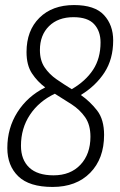

<svg xmlns="http://www.w3.org/2000/svg" viewBox="-20 -730 475 760"><path d="M188 10Q96 10 52.5 -32Q9 -74 9 -144Q9 -223 49 -286Q89 -349 159 -384Q128 -407 106.5 -439.5Q85 -472 85 -524Q85 -609 136 -659.5Q187 -710 273 -710Q355 -710 391.5 -670.5Q428 -631 428 -570Q428 -496 393.5 -443Q359 -390 300 -354Q337 -328 364.5 -292.5Q392 -257 392 -196Q392 -102 337 -46Q282 10 188 10ZM138 -532Q138 -491 156.5 -463.5Q175 -436 204 -416Q233 -396 264 -377Q319 -409 348.5 -454Q378 -499 378 -562Q378 -607 352.5 -634.5Q327 -662 271 -662Q210 -662 174 -626.5Q138 -591 138 -532ZM63 -153Q63 -98 95.5 -67Q128 -36 192 -36Q259 -36 298.5 -78Q338 -120 338 -189Q338 -236 317 -266Q296 -296 263.5 -317Q231 -338 197 -359Q134 -329 98.5 -275.5Q63 -222 63 -153Z"/></svg>

Font: Georama SemiCondensed Light
Style: Italic
Weight: 300
Width: 4
Italic angle: -9°
Designer: Jean-Baptiste Levee
Foundry: Production Type
Version: Version 1.000